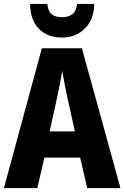

<svg xmlns="http://www.w3.org/2000/svg" viewBox="-20 -962 636 982"><path d="M426 0 390 -156H207L171 0H0L194 -715H399L596 0ZM326 -456Q319 -490 311 -530Q303 -570 298 -600Q294 -571 286 -531Q278 -491 271 -458L234 -290H363ZM462 -942Q461 -863 414.5 -816.5Q368 -770 297 -770Q223 -770 179 -814.5Q135 -859 134 -942H222Q226 -904 244.5 -889Q263 -874 297 -874Q328 -874 349 -888.5Q370 -903 374 -942Z"/></svg>

Font: Noto Sans Condensed ExtraBold
Style: Regular
Weight: 800
Width: 3
Designer: Monotype Design Team
Foundry: Monotype Imaging Inc.
Version: Version 2.013; ttfautohint (v1.8.4.7-5d5b)